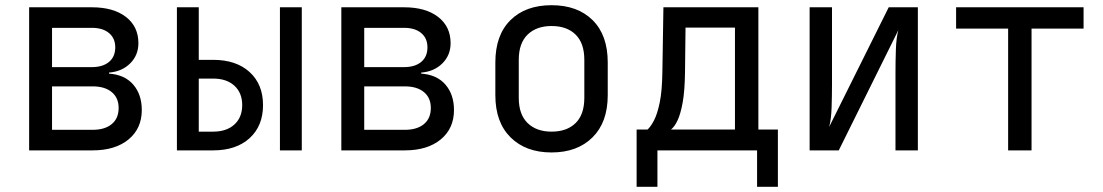

<svg xmlns="http://www.w3.org/2000/svg" viewBox="-20 -578 4240 738"><path d="M92 0V-550H333Q416 -550 464 -513Q512 -476 512 -412Q512 -366 480.5 -334.5Q449 -303 399 -299V-295Q459 -291 492 -253Q525 -215 525 -155Q525 -84 474 -42Q423 0 336 0ZM180 -320H333Q375 -320 399 -340Q423 -360 423 -396Q423 -431 399 -451Q375 -471 333 -471H180ZM180 -79H336Q383 -79 409.5 -101Q436 -123 436 -163Q436 -202 409.5 -224Q383 -246 336 -246H180Z M660 0V-550H744V-348H799Q888 -348 939.5 -301Q991 -254 991 -174Q991 -94 939.5 -47Q888 0 799 0ZM1056 0V-550H1140V0ZM744 -72H799Q851 -72 881 -99.5Q911 -127 911 -174Q911 -221 881 -248.5Q851 -276 799 -276H744Z M1292 0V-550H1533Q1616 -550 1664 -513Q1712 -476 1712 -412Q1712 -366 1680.5 -334.5Q1649 -303 1599 -299V-295Q1659 -291 1692 -253Q1725 -215 1725 -155Q1725 -84 1674 -42Q1623 0 1536 0ZM1380 -320H1533Q1575 -320 1599 -340Q1623 -360 1623 -396Q1623 -431 1599 -451Q1575 -471 1533 -471H1380ZM1380 -79H1536Q1583 -79 1609.5 -101Q1636 -123 1636 -163Q1636 -202 1609.5 -224Q1583 -246 1536 -246H1380Z M2100 8Q2001 8 1942.5 -50Q1884 -108 1884 -212V-338Q1884 -443 1942 -500.5Q2000 -558 2100 -558Q2200 -558 2258 -500.5Q2316 -443 2316 -338V-212Q2316 -108 2257.5 -50Q2199 8 2100 8ZM2100 -72Q2159 -72 2192.5 -105Q2226 -138 2226 -202V-348Q2226 -412 2192.5 -445Q2159 -478 2100 -478Q2042 -478 2008 -445Q1974 -412 1974 -348V-202Q1974 -138 2008 -105Q2042 -72 2100 -72Z M2427 140V-80H2469Q2482 -92 2494.5 -116.5Q2507 -141 2516 -185Q2525 -229 2526 -301L2530 -550H2895V-80H2970V140H2890V0H2507V140ZM2559 -80H2805V-472H2615L2613 -299Q2612 -228 2604 -184Q2596 -140 2584.5 -115.5Q2573 -91 2559 -80Z M3092 0V-550H3178V-254Q3178 -211 3176.5 -165Q3175 -119 3167 -90L3396 -550H3508V0H3422V-297Q3422 -341 3423.5 -387Q3425 -433 3433 -462L3204 0Z M3855 0V-468H3655V-550H4145V-468H3945V0Z"/></svg>

Font: JetBrainsMonoNL NFM
Style: Regular
Weight: 400
Monospace: yes
Designer: Philipp Nurullin, Konstantin Bulenkov
Foundry: JetBrains
Version: Version 2.304; ttfautohint (v1.8.4.7-5d5b);Nerd Fonts 3.3.0